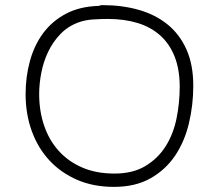

<svg xmlns="http://www.w3.org/2000/svg" viewBox="-20 -734 855 750"><path d="M735 -399Q735 -324 718 -252.5Q701 -181 664 -126Q627 -71 568 -37.5Q509 -4 425 -4Q345 -4 281.5 -31.5Q218 -59 173 -107.5Q128 -156 104 -222.5Q80 -289 80 -366Q80 -434 97 -496Q114 -558 149 -605Q184 -652 238 -680.5Q292 -709 366 -711Q372 -714 380 -714Q457 -714 522 -695.5Q587 -677 634.5 -638.5Q682 -600 708.5 -540.5Q735 -481 735 -399ZM682 -395Q682 -462 662.5 -512Q643 -562 606.5 -595Q570 -628 518 -644Q466 -660 401 -660Q374 -660 343.5 -658Q313 -656 288 -647Q246 -632 216.5 -601.5Q187 -571 168.5 -532.5Q150 -494 141.5 -450.5Q133 -407 133 -367Q133 -300 152.5 -243Q172 -186 209.5 -144.5Q247 -103 301.5 -79.5Q356 -56 427 -56Q499 -56 548 -85.5Q597 -115 627 -162.5Q657 -210 669.5 -271Q682 -332 682 -395Z"/></svg>

Font: Wynona
Style: Regular
Weight: 400
Italic angle: -12°
Designer: Kanati
Foundry: Kanati and Michael Everson
Version: Version 2.000